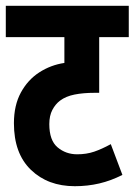

<svg xmlns="http://www.w3.org/2000/svg" viewBox="-20 -642 464 662"><path d="M424 -514H322V-322H307Q267 -322 237 -316Q207 -310 187 -295Q171 -283 160.5 -263Q150 -243 150 -214Q150 -158 178.5 -134Q207 -110 246 -110Q278 -110 304.5 -119Q331 -128 362 -145L402 -39Q363 -19 322.5 -9.5Q282 0 238 0Q145 0 86.5 -56.5Q28 -113 28 -217Q28 -279 52 -323Q76 -367 115.5 -392.5Q155 -418 202 -425V-514H0V-622H424Z"/></svg>

Font: Noto Sans Devanagari UI ExtraCondensed
Style: Bold
Weight: 700
Width: 2
Designer: Jelle Bosma - Monotype Design Team
Foundry: Monotype Imaging Inc.
Version: Version 2.004